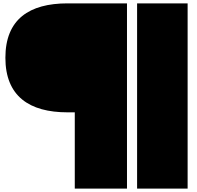

<svg xmlns="http://www.w3.org/2000/svg" viewBox="-20 -905 1171 1140"><path d="M794 -885V215H1094V-885ZM734 -885H381C154 -885 12 -791 12 -562C12 -334 154 -238 381 -238H424V215H734Z"/></svg>

Font: Mattone Black
Style: Regular
Weight: 900
Width: 6
Designer: Nunzio Mazzaferro
Foundry: Collletttivo
Version: Version 2.000;Glyphs 3.2 (3217)